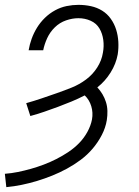

<svg xmlns="http://www.w3.org/2000/svg" viewBox="-53 -548 573 791"><path d="M-27 223 -33 168Q-6 166 21 160.5Q48 155 74.5 147.5Q101 140 127.5 130Q154 120 179.5 107Q205 94 229 78Q253 62 273 41.5Q293 21 307 -4.5Q321 -30 326 -56Q331 -84 323 -110.5Q315 -137 296 -155Q269 -141 241 -129.5Q213 -118 185 -107.5Q157 -97 129 -87.5Q101 -78 72 -70L55 -123Q87 -132 118 -142.5Q149 -153 180.5 -164Q212 -175 243 -187.5Q274 -200 301.5 -220.5Q329 -241 347.5 -270Q366 -299 371 -331Q376 -357 372.5 -383.5Q369 -410 356.5 -431Q344 -452 320.5 -462.5Q297 -473 270 -473Q245 -473 219 -464Q193 -455 173 -435.5Q153 -416 141.5 -391Q130 -366 125 -341H65Q69 -365 77.5 -388.5Q86 -412 99.5 -434Q113 -456 132 -474.5Q151 -493 174 -505.5Q197 -518 221.5 -523Q246 -528 270 -528Q297 -528 322 -522.5Q347 -517 368 -504Q389 -491 403.5 -470.5Q418 -450 425.5 -426Q433 -402 434.5 -376Q436 -350 432 -324Q425 -285 402.5 -249Q380 -213 348 -188Q360 -175 369 -160Q378 -145 383.5 -127.5Q389 -110 389.5 -91Q390 -72 387 -53Q382 -22 366.5 8Q351 38 329 64Q307 90 279.5 110.5Q252 131 222.5 147Q193 163 162 175.5Q131 188 99.5 197.5Q68 207 36.5 213.5Q5 220 -27 223Z"/></svg>

Font: Iosevka SS04 Light
Style: Italic
Weight: 300
Italic angle: -9°
Monospace: yes
Designer: Belleve Invis
Foundry: Belleve Invis
Version: Version 19.0.0; ttfautohint (v1.8.4)